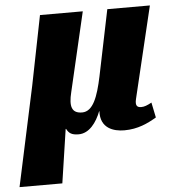

<svg xmlns="http://www.w3.org/2000/svg" viewBox="-96 -586 787 858"><g transform="rotate(-5 297.0 -157.0)"><path d="M-43 222H149L185 -19H187C197 1 210 10 241 10C289 10 322 -36 341 -85H342C338 -8 398 10 446 10C507 10 552 -12 591 -35L577 -103C557 -92 544 -87 530 -87C513 -87 502 -94 510 -126L608 -536H417L356 -240C337 -150 314 -86 265 -86C217 -86 209 -119 224 -180L307 -536H115L53 -225Z"/></g></svg>

Font: Noto Serif SemiCondensed Black
Style: Italic
Weight: 900
Width: 4
Italic angle: -12°
Designer: Monotype Design Team
Foundry: Monotype Imaging Inc.
Version: Version 2.014